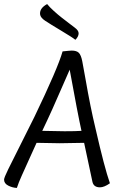

<svg xmlns="http://www.w3.org/2000/svg" viewBox="-30 -912 578 945"><path d="M192 -810Q167 -826 167 -846Q167 -873 202 -892Q214 -877 235 -858Q256 -839 274 -825Q292 -811 313 -795Q334 -779 338 -776Q357 -762 357 -748Q357 -732 341 -716Q328 -727 272 -760.5Q216 -794 192 -810ZM313 -569Q302 -545 277.5 -488Q253 -431 228 -375.5Q203 -320 178 -268Q250 -266 288 -266Q344 -266 371 -268Q353 -349 313 -569ZM264 -207Q242 -207 150 -209Q139 -185 116 -134Q93 -83 77 -47.5Q61 -12 53 13Q31 12 10.5 1.5Q-10 -9 -10 -28Q-10 -37 10.5 -79Q31 -121 72 -202Q113 -283 139 -336Q255 -577 278 -659Q314 -663 323 -663Q347 -663 358 -652Q369 -641 375 -610Q378 -597 390.5 -525Q403 -453 415 -393.5Q427 -334 440 -280Q484 -87 511 -10Q483 10 462 10Q431 10 425 -17Q411 -80 384 -209Q284 -207 264 -207Z"/></svg>

Font: Overlock
Style: Italic
Weight: 400
Designer: Dario Muhafara
Foundry: Dario Manuel Muhafara
Version: Version 1.002